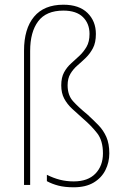

<svg xmlns="http://www.w3.org/2000/svg" viewBox="-20 -785 528 815"><path d="M387 -641Q387 -604 374.5 -580.5Q362 -557 344.5 -540Q327 -523 309 -507.5Q291 -492 279 -472Q267 -452 267 -423Q267 -381 290 -355.5Q313 -330 351 -299Q376 -276 397.5 -254Q419 -232 431.5 -203.5Q444 -175 444 -134Q444 -96 427.5 -63Q411 -30 377.5 -10Q344 10 293 10Q255 10 228 3Q201 -4 179 -16V-43Q207 -29 234.5 -22Q262 -15 293 -15Q353 -15 385 -48Q417 -81 417 -134Q417 -188 392.5 -219.5Q368 -251 333 -281Q308 -303 286.5 -323Q265 -343 252.5 -366.5Q240 -390 240 -423Q240 -456 252 -478Q264 -500 282 -516Q300 -532 317.5 -548.5Q335 -565 347.5 -586.5Q360 -608 360 -641Q360 -685 332 -712.5Q304 -740 249 -740Q176 -740 142 -694.5Q108 -649 108 -569V0H82V-570Q82 -663 124.5 -714Q167 -765 249 -765Q316 -765 351.5 -730Q387 -695 387 -641Z"/></svg>

Font: Noto Sans Kannada SemiCondensed Thin
Style: Regular
Weight: 100
Width: 4
Designer: Jelle Bosma - Monotype Design Team
Foundry: Monotype Imaging Inc.
Version: Version 2.005; ttfautohint (v1.8.4.7-5d5b)